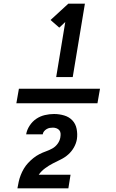

<svg xmlns="http://www.w3.org/2000/svg" viewBox="-20 -868 640 1056"><path d="M516 -300H70L84 -380H530ZM289 -444 339 -747 306 -716 258 -758 356 -848H447L380 -444ZM76 168V167Q79 149 83 131Q87 113 94 95Q101 77 111 60Q121 43 134.5 28.5Q148 14 163.5 1.5Q179 -11 196.5 -20Q214 -29 232.5 -35.5Q251 -42 268 -51.5Q285 -61 297 -77.5Q309 -94 312 -113V-114Q314 -125 313 -135Q312 -145 306 -152Q300 -159 290.5 -162.5Q281 -166 271 -166Q262 -166 253.5 -164.5Q245 -163 236.5 -158Q228 -153 222 -145.5Q216 -138 215 -129H124V-130Q128 -154 143 -177Q158 -200 179.5 -214.5Q201 -229 226.5 -235Q252 -241 277 -241Q306 -241 333 -233Q360 -225 378 -206Q396 -187 401.5 -159Q407 -131 403 -103Q399 -79 386.5 -57Q374 -35 355.5 -18.5Q337 -2 314.5 9Q292 20 270.5 31Q249 42 228 57.5Q207 73 193 93H368L356 168Z"/></svg>

Font: Iosevka Aile Heavy
Style: Italic
Weight: 900
Italic angle: -9°
Designer: Belleve Invis
Foundry: Belleve Invis
Version: Version 31.1.0; ttfautohint (v1.8.4)